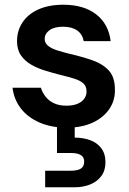

<svg xmlns="http://www.w3.org/2000/svg" viewBox="-20 -528 547 812"><path d="M262 12Q198 12 148 -9.5Q98 -31 68.5 -69Q39 -107 33 -157H153Q159 -137 172.5 -119.5Q186 -102 208 -91.5Q230 -81 261 -81Q290 -81 309 -89.5Q328 -98 337 -111.5Q346 -125 346 -140Q346 -163 333 -175Q320 -187 295 -195Q270 -203 236 -211Q205 -219 172 -229Q139 -239 112 -254.5Q85 -270 68.5 -294Q52 -318 52 -354Q52 -398 75 -433Q98 -468 142 -488Q186 -508 248 -508Q334 -508 386.5 -467.5Q439 -427 448 -354H334Q329 -383 306.5 -399Q284 -415 247 -415Q209 -415 189 -400Q169 -385 169 -363Q169 -347 182 -335.5Q195 -324 219 -316Q243 -308 276 -300Q328 -288 371 -273Q414 -258 440 -230Q466 -202 466 -149Q467 -103 442 -66.5Q417 -30 371 -9Q325 12 262 12ZM171 264V194H279Q308 194 322 185Q336 176 336 155Q336 137 322 128Q308 119 279 119H221V-5H296V54Q331 54 360.5 64.5Q390 75 408 98.5Q426 122 426 158Q426 193 408.5 216.5Q391 240 361.5 252Q332 264 297 264Z"/></svg>

Font: DM Sans 28pt SemiBold
Style: Regular
Weight: 600
Version: Version 4.004;gftools[0.9.30]